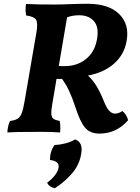

<svg xmlns="http://www.w3.org/2000/svg" viewBox="-20 -700 741 1019"><path d="M444 -680Q558 -680 613 -625Q668 -570 652 -483Q640 -411 586 -363Q532 -315 447 -299Q472 -276 491.5 -244.5Q511 -213 533 -159Q547 -124 561 -110.5Q575 -97 590 -97Q611 -97 629 -111Q652 -93 660 -62Q598 9 508 9Q457 9 430.5 -23.5Q404 -56 381 -129Q363 -183 347 -217Q331 -251 310 -281Q295 -281 280 -281L258 -151Q251 -113 252.5 -94.5Q254 -76 264.5 -69Q275 -62 297 -58Q302 -29 299 3Q272 1 252 0.5Q232 0 212.5 0Q193 0 165 0Q120 0 85.5 0.5Q51 1 19 3Q20 -13 23 -28Q26 -43 33 -58Q59 -61 73.5 -70Q88 -79 96 -101Q104 -123 111 -166L173 -526Q182 -578 171.5 -595Q161 -612 119 -618Q113 -647 118 -679Q154 -677 191 -676.5Q228 -676 270 -676Q303 -676 352 -678Q401 -680 444 -680ZM400 -619Q384 -619 368 -616.5Q352 -614 336 -608L292 -350Q301 -349 308.5 -349Q316 -349 323 -349Q389 -349 435.5 -386Q482 -423 494 -488Q507 -554 479.5 -586.5Q452 -619 400 -619ZM271 299Q241 293 230 270Q284 229 291 189Q296 155 245 149Q245 104 269 70Q301 68 329 60.5Q357 53 378 40Q422 54 411 116Q402 174 363 219.5Q324 265 271 299Z"/></svg>

Font: Vollkorn
Style: Bold Italic
Weight: 700
Italic angle: -11°
Designer: Friedrich Althausen
Foundry: Friedrich Althausen
Version: Version 5.000; ttfautohint (v1.8.3)